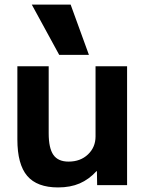

<svg xmlns="http://www.w3.org/2000/svg" viewBox="-20 -810 645 840"><path d="M56 -200V-520H193V-227Q193 -162 213.5 -132.5Q234 -103 280 -103Q332 -103 365 -134.5Q398 -166 398 -213V-520H536V0H405L404 -61H402Q369 -25 328.5 -7.5Q288 10 234 10Q142 10 99 -40.5Q56 -91 56 -200ZM119 -790H289L369 -570H239Z"/></svg>

Font: Enso
Style: Bold
Weight: 700
Designer: Coji Morishita
Foundry: UNDERFOREST DESIGN
Version: Version 1.000